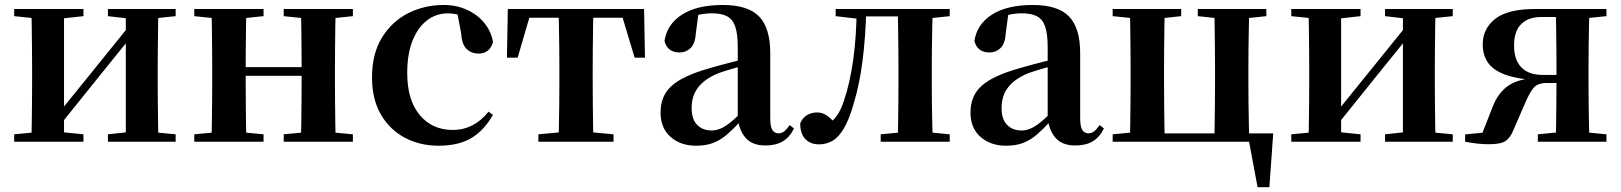

<svg xmlns="http://www.w3.org/2000/svg" viewBox="-20 -572 6542 775"><path d="M37.2 0V-29.9L146 -40.2H214.4L316.8 -29.9V0ZM415.6 0V-29.9L512.5 -40.2H580.3L689 -29.9V0ZM105.9 0Q107.6 -25.5 108.1 -67.4Q108.6 -109.4 109.1 -154.7Q109.6 -200 109.6 -234.8V-301.2Q109.6 -335.7 109.1 -381Q108.6 -426.4 108.1 -468.7Q107.6 -511 105.9 -535.7H238.4V0ZM209.7 -51.6 161.4 -77.8H186.4L345.6 -274.4L516 -485.4L563.7 -460.9H539.5L375.2 -257.7ZM487.8 0V-535.7H619.6Q618.6 -511 618.1 -468.7Q617.6 -426.4 617.1 -381Q616.6 -335.7 616.6 -301.2V-234.8Q616.6 -200 617.1 -154.7Q617.6 -109.4 618.1 -67.4Q618.6 -25.5 619.6 0ZM37.2 -506.8V-535.7H316.8V-506.8L214.7 -495.5H147ZM415.6 -506.8V-535.7H689V-506.8L580.5 -495.5H512.8Z M832.9 0Q834.6 -25.5 835.1 -67.5Q835.6 -109.6 836.1 -154.8Q836.6 -200 836.6 -234.8V-301.2Q836.6 -335.7 836.1 -381.1Q835.6 -426.5 835.1 -468.7Q834.6 -511 832.9 -535.7H974.6Q973.6 -510.7 973.1 -467.8Q972.6 -425 972.1 -378Q971.6 -331 971.6 -291.8V-270.6Q971.6 -217.9 972.1 -165Q972.6 -112.1 973.1 -68.6Q973.6 -25.1 974.6 0ZM1193.6 0Q1195.6 -25.1 1196.1 -68.6Q1196.6 -112.1 1197.1 -165Q1197.6 -217.9 1197.6 -270.6V-291.8Q1197.6 -330.7 1197.1 -378Q1196.6 -425.4 1196.1 -468.1Q1195.6 -510.7 1193.6 -535.7H1335Q1334 -510.7 1333.5 -468.5Q1333 -426.3 1332.5 -381Q1332 -335.6 1332 -301.2V-234.8Q1332 -200 1332.5 -154.8Q1333 -109.6 1333.5 -67.5Q1334 -25.5 1335 0ZM764.2 0V-29.9L874 -40.2H935.6L1043.8 -29.9V0ZM764.2 -506.8V-535.7H1043.8V-506.8L935.6 -495.5H874ZM1125.2 0V-29.9L1233.9 -40.2H1296.5L1404.4 -29.9V0ZM1125.2 -506.8V-535.7H1404.4V-506.8L1296.5 -495.5H1233.9ZM903.9 -265.9V-301H1264.1V-265.9Z M1750.1 16.2Q1675.1 16.2 1614.2 -16Q1553.3 -48.3 1517.4 -109.8Q1481.6 -171.4 1481.6 -259.7Q1481.6 -354.7 1521.5 -419.9Q1561.4 -485 1627.1 -518.5Q1692.9 -551.9 1771 -551.9Q1822.5 -551.9 1864.8 -532.5Q1907.2 -513.2 1934.8 -479.5Q1962.4 -445.8 1970 -402.4Q1956.4 -355.6 1911.4 -355.6Q1883.9 -355.6 1864.1 -373.6Q1844.4 -391.6 1841.6 -436.8L1823.8 -530.1L1891.7 -486.3Q1862.8 -503.2 1838.1 -510.6Q1813.4 -518 1786.6 -518Q1740.2 -518 1703.2 -489.4Q1666.1 -460.7 1644.9 -407.1Q1623.7 -353.5 1623.7 -277.6Q1623.7 -168.4 1674 -108Q1724.4 -47.5 1807.2 -47.5Q1851.5 -47.5 1887.8 -66.7Q1924.2 -85.9 1951.9 -121.4L1969.8 -108.4Q1934.1 -45.4 1882.3 -14.6Q1830.5 16.2 1750.1 16.2Z M2026.2 -339.1 2029.8 -535.7H2579.8L2583.4 -339.1H2541.7L2483.1 -534.2L2549 -500.4H2060.6L2126.5 -534.2L2069.4 -339.1ZM2153.1 0V-29.9L2264.7 -40.2H2345.6L2456.5 -29.9V0ZM2234.2 0Q2235.2 -25.5 2236.1 -67.4Q2236.9 -109.4 2237.4 -154.7Q2237.9 -200 2237.9 -234.8V-301.2Q2237.9 -335.7 2237.4 -381Q2236.9 -426.4 2236.1 -468.7Q2235.2 -511 2234.2 -535.7H2375.4Q2374.4 -511 2373.9 -468.7Q2373.4 -426.4 2372.9 -381Q2372.4 -335.7 2372.4 -301.2V-234.8Q2372.4 -200 2372.9 -154.7Q2373.4 -109.4 2373.9 -67.4Q2374.4 -25.5 2375.4 0Z M2789.6 16.2Q2727.2 16.2 2686.8 -19.4Q2646.3 -54.9 2646.3 -117.6Q2646.3 -161.2 2665 -193.6Q2683.7 -226.1 2728.1 -251.5Q2772.6 -277 2848.4 -297.9Q2887.8 -309.4 2937.4 -322Q2987 -334.6 3027 -344.4V-318.9Q2987 -308.9 2947 -297.6Q2906.9 -286.4 2880.1 -276.7Q2826.3 -254.9 2799.1 -220.6Q2771.8 -186.4 2771.8 -135.9Q2771.8 -90.4 2794.1 -67.9Q2816.3 -45.3 2853 -45.3Q2869.3 -45.3 2887.7 -52.6Q2906.1 -59.9 2930.4 -79.7Q2954.8 -99.4 2988.3 -135.5L3003.8 -82.4H2968.7Q2939.6 -50.6 2914.2 -28.7Q2888.7 -6.8 2859.4 4.7Q2830 16.2 2789.6 16.2ZM3069.1 15.2Q3017.6 15.2 2990.9 -14.2Q2964.2 -43.6 2957.9 -94V-96.5V-381.4Q2957.9 -434.7 2947.8 -464.5Q2937.7 -494.3 2914.6 -506.3Q2891.5 -518.3 2853 -518.3Q2827.4 -518.3 2800.3 -512.2Q2773.2 -506.1 2736.8 -491.2L2799.1 -516.3L2788.9 -439.2Q2786.3 -395.9 2767.6 -378Q2748.8 -360.2 2723.3 -360.2Q2674.1 -360.2 2662.2 -406.5Q2671.9 -473.5 2732.4 -512.7Q2792.9 -551.9 2898.1 -551.9Q2998.4 -551.9 3043.7 -505.9Q3089.1 -459.8 3089.1 -356.2V-94.8Q3089.1 -60.3 3097.8 -47Q3106.6 -33.8 3122.7 -33.8Q3134.3 -33.8 3144.3 -40.9Q3154.3 -48.1 3167.7 -67.2L3184.9 -53.4Q3167 -17.5 3139.2 -1.1Q3111.4 15.2 3069.1 15.2Z M3285.8 10.7Q3251.5 10.7 3230.8 -10.6Q3210 -31.9 3210 -74Q3219.6 -96.8 3237.6 -107.4Q3255.7 -118.1 3278.2 -118.1Q3298.9 -118.1 3316.2 -106.6Q3333.5 -95.1 3352.3 -73V-60.3H3327.4V-73.7Q3347.4 -89.2 3361 -109.6Q3374.6 -129.9 3386.2 -164.2Q3411.5 -239.5 3424.1 -331.7Q3436.8 -423.8 3438 -535.7H3476.7Q3473.9 -422.3 3461.6 -326.4Q3449.3 -230.5 3426.1 -154.6Q3407.9 -90 3386.4 -53.8Q3364.9 -17.5 3340 -3.4Q3315 10.7 3285.8 10.7ZM3353.1 -506.8V-535.7H3456.9V-495.5H3449.1ZM3458.1 -505.7V-535.7H3647.2V-505.7ZM3534.9 0V-29.9L3643.2 -40.2H3706.3L3813.5 -29.9V0ZM3603.6 0Q3604.6 -25.5 3605.1 -67.4Q3605.6 -109.4 3606.1 -154.7Q3606.6 -200 3606.6 -234.8V-301.2Q3606.6 -335.7 3606.1 -381Q3605.6 -426.4 3605.1 -468.7Q3604.6 -511 3603.6 -535.7H3745.1Q3744.1 -511 3743.1 -468.7Q3742.1 -426.4 3741.6 -381Q3741.1 -335.7 3741.1 -301.2V-234.8Q3741.1 -200 3741.6 -154.7Q3742.1 -109.4 3743.1 -67.4Q3744.1 -25.5 3745.1 0ZM3673.8 -495.5V-535.7H3813.5V-506.8L3706.3 -495.5Z M4040.6 16.2Q3978.2 16.2 3937.8 -19.4Q3897.3 -54.9 3897.3 -117.6Q3897.3 -161.2 3916 -193.6Q3934.7 -226.1 3979.1 -251.5Q4023.6 -277 4099.4 -297.9Q4138.8 -309.4 4188.4 -322Q4238 -334.6 4278 -344.4V-318.9Q4238 -308.9 4198 -297.6Q4157.9 -286.4 4131.1 -276.7Q4077.3 -254.9 4050.1 -220.6Q4022.8 -186.4 4022.8 -135.9Q4022.8 -90.4 4045.1 -67.9Q4067.3 -45.3 4104 -45.3Q4120.3 -45.3 4138.7 -52.6Q4157.1 -59.9 4181.4 -79.7Q4205.8 -99.4 4239.3 -135.5L4254.8 -82.4H4219.7Q4190.6 -50.6 4165.2 -28.7Q4139.7 -6.8 4110.4 4.7Q4081 16.2 4040.6 16.2ZM4320.1 15.2Q4268.6 15.2 4241.9 -14.2Q4215.2 -43.6 4208.9 -94V-96.5V-381.4Q4208.9 -434.7 4198.8 -464.5Q4188.7 -494.3 4165.6 -506.3Q4142.5 -518.3 4104 -518.3Q4078.4 -518.3 4051.3 -512.2Q4024.2 -506.1 3987.8 -491.2L4050.1 -516.3L4039.9 -439.2Q4037.3 -395.9 4018.6 -378Q3999.8 -360.2 3974.3 -360.2Q3925.1 -360.2 3913.2 -406.5Q3922.9 -473.5 3983.4 -512.7Q4043.9 -551.9 4149.1 -551.9Q4249.4 -551.9 4294.7 -505.9Q4340.1 -459.8 4340.1 -356.2V-94.8Q4340.1 -60.3 4348.8 -47Q4357.6 -33.8 4373.7 -33.8Q4385.3 -33.8 4395.3 -40.9Q4405.3 -48.1 4418.7 -67.2L4435.9 -53.4Q4418 -17.5 4390.2 -1.1Q4362.4 15.2 4320.1 15.2Z M4539.9 0Q4541.6 -25.5 4542.1 -67.4Q4542.6 -109.4 4543.1 -154.7Q4543.6 -200 4543.6 -234.8V-301.2Q4543.6 -335.7 4543.1 -381Q4542.6 -426.4 4542.1 -468.7Q4541.6 -511 4539.9 -535.7H4681.6Q4680.6 -511 4680.1 -468.7Q4679.6 -426.4 4679.1 -381Q4678.6 -335.7 4678.6 -301.2V-234.8Q4678.6 -200 4679.1 -154.7Q4679.6 -109.4 4680.1 -67.4Q4680.6 -25.5 4681.6 0ZM4881.4 0Q4882.4 -25.5 4882.9 -67.4Q4883.4 -109.4 4883.9 -154.7Q4884.4 -200 4884.4 -234.8V-301.2Q4884.4 -335.7 4883.9 -381Q4883.4 -426.4 4882.9 -468.7Q4882.4 -511 4881.4 -535.7H5022.9Q5021.9 -511 5021 -468.7Q5020.1 -426.4 5019.6 -381Q5019.1 -335.7 5019.1 -301.2V-234.8Q5019.1 -200 5019.6 -154.7Q5020.1 -109.4 5021 -67.4Q5021.9 -25.5 5022.9 0ZM5056.2 183.5 5015.7 -32.6 5065 0H4610.1V-33.6H5119.3L5103.8 183.5ZM4471.2 -506.8V-535.7H4747.8V-506.8L4642.6 -495.5H4581ZM4814.9 -506.8V-535.7H5091.5V-506.8L4984.8 -495.5H4921.7ZM4471.2 0V-29.9L4581 -40.2H4610.9V0Z M5192.2 0V-29.9L5301 -40.2H5369.4L5471.8 -29.9V0ZM5570.6 0V-29.9L5667.5 -40.2H5735.3L5844 -29.9V0ZM5260.9 0Q5262.6 -25.5 5263.1 -67.4Q5263.6 -109.4 5264.1 -154.7Q5264.6 -200 5264.6 -234.8V-301.2Q5264.6 -335.7 5264.1 -381Q5263.6 -426.4 5263.1 -468.7Q5262.6 -511 5260.9 -535.7H5393.4V0ZM5364.7 -51.6 5316.4 -77.8H5341.4L5500.6 -274.4L5671 -485.4L5718.7 -460.9H5694.5L5530.2 -257.7ZM5642.8 0V-535.7H5774.6Q5773.6 -511 5773.1 -468.7Q5772.6 -426.4 5772.1 -381Q5771.6 -335.7 5771.6 -301.2V-234.8Q5771.6 -200 5772.1 -154.7Q5772.6 -109.4 5773.1 -67.4Q5773.6 -25.5 5774.6 0ZM5192.2 -506.8V-535.7H5471.8V-506.8L5369.7 -495.5H5302ZM5570.6 -506.8V-535.7H5844V-506.8L5735.5 -495.5H5667.8Z M6177 -535.7H6464.4V-506.8L6354.7 -495.5L6324.8 -503.5H6202.4Q6149.7 -503.5 6120.5 -474.9Q6091.4 -446.3 6091.4 -388.3Q6091.4 -330.9 6120.8 -300.1Q6150.2 -269.4 6209.6 -269.4H6324.8V-237H6223Q6185.2 -237 6168.8 -215.8Q6152.5 -194.5 6135.6 -154.9L6090 -49.7Q6077 -16.8 6057.9 -3.3Q6038.9 10.2 5988.8 10.2Q5966.7 10.2 5943.6 7.7Q5920.6 5.2 5893.9 0V-29.6L6030.5 -42.4L5954.1 -11.2L6004.7 -139.9Q6025.8 -195.5 6066.2 -224.7Q6106.6 -253.9 6184 -258.1L6180.5 -247.9Q6103.1 -253.3 6055.5 -270.7Q6008 -288.1 5986.5 -318.6Q5965 -349.1 5965 -392.7Q5965 -456.4 6015.5 -496Q6066.1 -535.7 6177 -535.7ZM6259.7 0Q6260.7 -25.5 6261.2 -67.9Q6261.7 -110.4 6262.2 -158.9Q6262.7 -207.5 6262.7 -248.7V-301.2Q6262.7 -335.7 6262.2 -381Q6261.7 -426.4 6261.2 -468.7Q6260.7 -511 6259.7 -535.7H6395.8Q6394.8 -511 6393.9 -468.7Q6393 -426.4 6392.5 -381Q6392 -335.7 6392 -301.2V-234.8Q6392 -200 6392.5 -154.7Q6393 -109.4 6393.9 -67.4Q6394.8 -25.5 6395.8 0ZM6187.4 0V-29.9L6293.6 -40.2H6357.2L6464.4 -29.9V0Z"/></svg>

Font: Source Han Serif JP VF
Style: Regular
Weight: 250
Designer: Ryoko NISHIZUKA 西塚涼子 (kana & ideographs); Frank Grießhammer (Latin, Greek & Cyrillic); Wenlong ZHANG 张文龙 (bopomofo); San
Foundry: Adobe
Version: Version 2.001;hotconv 1.1.0;makeotfexe 2.6.0